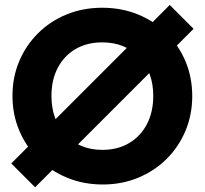

<svg xmlns="http://www.w3.org/2000/svg" viewBox="-20 -750 846 793"><path d="M681 -729.5 779.5 -631 125 23.5 26.5 -75ZM404.5 12Q325 12 257.2 -16Q189.5 -44 138.8 -93.8Q88 -143.5 59.8 -210.2Q31.5 -277 31.5 -354Q31.5 -431.5 59.5 -497.5Q87.5 -563.5 137.8 -613.2Q188 -663 255.5 -690.5Q323 -718 402.5 -718Q482 -718 549.5 -690.5Q617 -663 667.5 -613.2Q718 -563.5 746 -497Q774 -430.5 774 -353Q774 -276 746 -209.5Q718 -143 667.8 -93.2Q617.5 -43.5 550.2 -15.8Q483 12 404.5 12ZM402.5 -131Q466 -131 513.2 -159Q560.5 -187 586.8 -237.2Q613 -287.5 613 -354Q613 -403.5 598 -444Q583 -484.5 555 -514Q527 -543.5 488.5 -559.2Q450 -575 402.5 -575Q339.5 -575 292.2 -547.5Q245 -520 218.8 -470.2Q192.5 -420.5 192.5 -354Q192.5 -304 207.5 -262.8Q222.5 -221.5 250.2 -192.2Q278 -163 316.8 -147Q355.5 -131 402.5 -131Z"/></svg>

Font: Outfit Thin
Style: Regular
Weight: 100
Designer: Rodrigo Fuenzalida
Foundry: fragTYPE
Version: Version 1.100;gftools[0.9.27]